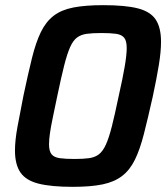

<svg xmlns="http://www.w3.org/2000/svg" viewBox="-20 -716 646 744"><path d="M262 8Q178 8 129 -4.5Q80 -17 59 -48Q38 -79 38 -133Q38 -171 47.5 -223.5Q57 -276 71 -346Q89 -431 104 -491.5Q119 -552 138.5 -592Q158 -632 188 -655Q218 -678 264.5 -687Q311 -696 380 -696Q466 -696 514.5 -683.5Q563 -671 583.5 -640Q604 -609 604 -554Q604 -516 595.5 -464Q587 -412 572 -342Q553 -257 537.5 -196.5Q522 -136 502.5 -96.5Q483 -57 453 -34Q423 -11 377.5 -1.5Q332 8 262 8ZM269 -100Q302 -100 324.5 -103Q347 -106 362.5 -117.5Q378 -129 390 -155Q402 -181 413.5 -226.5Q425 -272 440 -344Q456 -415 463.5 -459.5Q471 -504 471 -530Q471 -558 461 -570Q451 -582 429.5 -585Q408 -588 373 -588Q339 -588 316.5 -585Q294 -582 278.5 -570.5Q263 -559 251.5 -533Q240 -507 228.5 -461.5Q217 -416 202 -344Q192 -296 184.5 -260Q177 -224 173.5 -199.5Q170 -175 170 -157Q170 -130 180 -118Q190 -106 212 -103Q234 -100 269 -100Z"/></svg>

Font: Saira SemiCondensed SemiBold
Style: Italic
Weight: 600
Width: 4
Italic angle: -12°
Designer: Hector Gatti with collaboration of the Omnibus-Type team
Foundry: Omnibus-Type
Version: Version 1.101